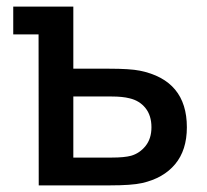

<svg xmlns="http://www.w3.org/2000/svg" viewBox="-20 -560 624 580"><path d="M97 0 96.5 -456H20V-540H201.5V-352.5H308.5Q372.5 -352.5 402.5 -346.5Q544.5 -317.5 544.5 -175.5Q544.5 -106.5 509 -64Q473.5 -21.5 409 -7Q378 0 311.5 0ZM317.5 -84Q355.5 -84 376 -89.5Q402 -97 419.8 -119.2Q437.5 -141.5 437.5 -175.5Q437.5 -211 419.5 -233.5Q401.5 -256 371.5 -263Q350 -268.5 317.5 -268.5H201.5V-84Z"/></svg>

Font: Hauora SemiBold
Style: Regular
Weight: 600
Designer: Wayne Shih
Foundry: WCYS
Version: Version 1.001